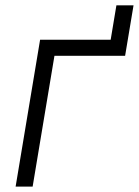

<svg xmlns="http://www.w3.org/2000/svg" viewBox="-20 -693 516 713"><path d="M475.9 -673.3 444.6 -485.8H182.2L101.2 0H38L128.9 -545.5H391L412.3 -673.3Z"/></svg>

Font: Inter UI Light
Style: Italic
Weight: 300
Italic angle: 9.39999°
Designer: Rasmus Andersson
Foundry: rsms
Version: 3.2;8d6f07862